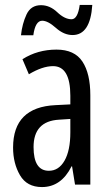

<svg xmlns="http://www.w3.org/2000/svg" viewBox="-20 -748 447 778"><path d="M265 -266V-212Q265 -138 241.5 -97Q218 -56 178 -56Q116 -56 116 -152Q116 -257 219 -263ZM209 -547Q132 -547 71 -508L97 -447Q152 -480 195 -480Q265 -480 265 -360V-325L205 -322Q33 -314 33 -150Q33 -86 61 -38Q89 10 150 10Q228 10 270 -74H272L284 0H346V-362Q346 -450 314 -498.5Q282 -547 209 -547ZM354 -728H303Q295 -670 270 -670Q242 -670 212 -698.5Q182 -727 146 -727Q105 -727 87.5 -689.5Q70 -652 65 -605H115Q123 -664 151 -664Q174 -664 206.5 -635Q239 -606 274 -606Q346 -606 354 -728Z"/></svg>

Font: Noto Sans Display Condensed
Style: Regular
Weight: 400
Width: 3
Designer: Monotype Design Team
Foundry: Monotype Imaging Inc.
Version: Version 1.900